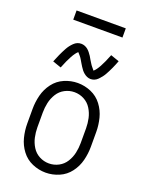

<svg xmlns="http://www.w3.org/2000/svg" viewBox="-170 -1009 841 1100"><g transform="rotate(20 250.0 -459.0)"><path d="M309 -584Q298 -584 287.5 -588.5Q277 -593 268.5 -600Q260 -607 253 -615.5Q246 -624 240 -634L229 -652Q223 -662 217.5 -671.5Q212 -681 205 -689Q198 -697 191 -705Q163 -682 126 -588L74 -606Q83 -629 93.5 -652Q104 -675 116 -697Q128 -719 147 -737.5Q166 -756 191 -756Q202 -756 212.5 -752Q223 -748 231.5 -741Q240 -734 247 -725Q254 -716 260 -707L271 -688Q277 -679 282.5 -669.5Q288 -660 295 -652Q302 -644 309 -635Q337 -658 374 -753L426 -735Q417 -711 406.5 -688Q396 -665 384 -643.5Q372 -622 353 -603Q334 -584 309 -584ZM250 8Q208 8 168.5 -9Q129 -26 103 -60.5Q77 -95 66.5 -136.5Q56 -178 56 -220V-310Q56 -352 66.5 -393.5Q77 -435 103 -469.5Q129 -504 168.5 -521Q208 -538 250 -538Q292 -538 331.5 -521Q371 -504 397 -469.5Q423 -435 433.5 -393.5Q444 -352 444 -310V-220Q444 -178 433.5 -136.5Q423 -95 397 -60.5Q371 -26 331.5 -9Q292 8 250 8ZM250 -48Q281 -48 308.5 -62.5Q336 -77 352.5 -103.5Q369 -130 375.5 -160Q382 -190 382 -220V-310Q382 -340 375.5 -370Q369 -400 352.5 -426.5Q336 -453 308.5 -467.5Q281 -482 250 -482Q219 -482 191.5 -467.5Q164 -453 147.5 -426.5Q131 -400 124.5 -370Q118 -340 118 -310V-220Q118 -190 124.5 -160Q131 -130 147.5 -103.5Q164 -77 191.5 -62.5Q219 -48 250 -48ZM100 -870V-926H400V-870Z"/></g></svg>

Font: Iosevka SS01 Light
Style: Regular
Weight: 300
Monospace: yes
Designer: Belleve Invis
Foundry: Belleve Invis
Version: 2.3.3; ttfautohint (v1.8.3)